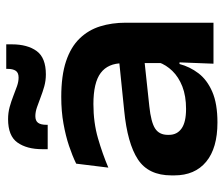

<svg xmlns="http://www.w3.org/2000/svg" viewBox="-72 -648 733 630"><g transform="rotate(-90 295.0 -333.5)"><path d="M400.5 0 405.5 -128 402.5 -145V-276L402 -297.5Q402 -346 370.2 -370Q338.5 -394 268 -394Q207.5 -394 155.8 -379Q104 -364 59.5 -345L72.5 -450.5Q98 -463 130.8 -474Q163.5 -485 203.8 -492.2Q244 -499.5 291.5 -499.5Q361.5 -499.5 408.5 -483.8Q455.5 -468 483.2 -439.2Q511 -410.5 523 -372Q535 -333.5 535 -288V0ZM207.5 13Q123.5 13 78.8 -24Q34 -61 34 -128.5V-138Q34 -213.5 86.5 -248Q139 -282.5 246.5 -293L413.5 -310L419 -227.5L260.5 -210.5Q208.5 -205 187.8 -191.5Q167 -178 167 -150V-146Q167 -119.5 187.8 -104.8Q208.5 -90 252 -90Q294.5 -90 325.8 -102.2Q357 -114.5 376.8 -135Q396.5 -155.5 405 -179.5L425 -111.5H399.5Q390.5 -77.5 369 -49.2Q347.5 -21 308.5 -4Q269.5 13 207.5 13ZM365.5 -550Q345 -550 326.2 -555.2Q307.5 -560.5 290.2 -567.2Q273 -574 257.5 -579.2Q242 -584.5 228.5 -584.5Q213 -584.5 206.5 -575.5Q200 -566.5 200 -548.5V-544H120V-562Q120 -612.5 141.8 -643.2Q163.5 -674 218.5 -674Q239.5 -674 258.5 -668.8Q277.5 -663.5 294.5 -656.8Q311.5 -650 326.5 -644.8Q341.5 -639.5 355 -639.5Q371 -639.5 377.2 -648.8Q383.5 -658 383.5 -675.5V-680H464V-661.5Q464 -610.5 442 -580.2Q420 -550 365.5 -550Z"/></g></svg>

Font: Anek Gujarati SemiExpanded SemiBold
Style: Regular
Weight: 600
Width: 6
Designer: Mrunmayee Ghaisas (Gujarati), Yesha Goshar (Latin)
Foundry: Ek Type
Version: Version 1.003